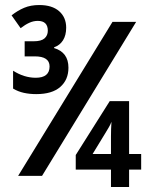

<svg xmlns="http://www.w3.org/2000/svg" viewBox="-20 -743 603 763"><path d="M124 -369Q98 -369 75 -374Q52 -379 32 -391V-462Q76 -434 122 -434Q177 -434 177 -479Q177 -519 118 -519H78V-579H114Q144 -579 157 -590.5Q170 -602 170 -621Q170 -660 130 -660Q113 -660 96.5 -652.5Q80 -645 62 -631L26 -682Q50 -701 76 -712Q102 -723 136 -723Q187 -723 215 -698.5Q243 -674 243 -633Q243 -603 230.5 -583Q218 -563 195 -555V-552Q252 -535 252 -474Q252 -426 219.5 -397.5Q187 -369 124 -369ZM52 -44 427 -656H521L147 -44ZM421 0V-69H281V-127L416 -341H493V-131H541V-69H493V0ZM348 -131H421V-201Q421 -218 421.5 -230.5Q422 -243 423 -259Q419 -248 411.5 -235.5Q404 -223 398 -213Z"/></svg>

Font: Noto Sans Mono SemiCondensed SemiBold
Style: Regular
Weight: 600
Width: 4
Designer: Monotype Design Team
Foundry: Monotype Imaging Inc.
Version: Version 2.014; ttfautohint (v1.8.4.7-5d5b)